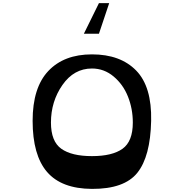

<svg xmlns="http://www.w3.org/2000/svg" viewBox="-20 -1202 1183 1236"><path d="M520 -985 617 -1182H683L617 -985ZM572 14Q376 13 283 -95Q190 -203 190 -424Q190 -638 291 -745Q392 -852 572 -852Q755 -852 856.5 -748Q958 -644 953 -424Q948 -194 864 -89.5Q780 15 572 14ZM835 -413Q835 -501 804 -579.5Q773 -658 711.5 -709.5Q650 -761 572 -761Q456 -761 382 -655Q308 -549 308 -413Q308 -292 374.5 -244.5Q441 -197 572 -197Q703 -197 769 -244.5Q835 -292 835 -413Z"/></svg>

Font: OpenDyslexic
Style: Regular
Weight: 400
Designer: Abbie Gonzalez
Version: Version 0.920;hotconv 1.0.109;makeotfexe 2.5.65596